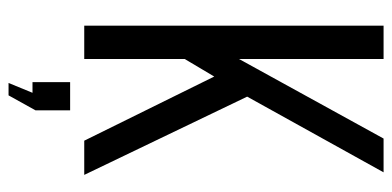

<svg xmlns="http://www.w3.org/2000/svg" viewBox="-254 -486 917 449"><g transform="rotate(90 204.5 -261.5)"><path d="M159 -304 118 -235V0H40V-700H118V-362L304 -700H383L206 -381L389 0H309ZM197 121H172V33H238V114L203 177H174Z"/></g></svg>

Font: Adderley Regular
Style: Regular
Weight: 400
Designer: gorohovskiy
Version: Version 1.003 November 13, 2017